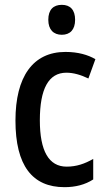

<svg xmlns="http://www.w3.org/2000/svg" viewBox="-20 -765 440 795"><path d="M236 -745C201 -745 180 -725 180 -683C180 -642 202 -621 236 -621C270 -621 291 -642 291 -683C291 -724 271 -745 236 -745ZM247 10C292 10 332 0 366 -22V-107C331 -87 297 -75 256 -75C182 -75 145 -140 145 -267C145 -397 181 -464 255 -464C284 -464 315 -455 346 -440L375 -520C344 -538 303 -550 251 -550C116 -550 44 -447 44 -266C44 -79 114 10 247 10Z"/></svg>

Font: Noto Sans Sinhala UI Condensed Medium
Style: Regular
Weight: 500
Width: 3
Designer: Jelle Bosma - Monotype Design Team
Foundry: Monotype Imaging Inc.
Version: Version 2.006